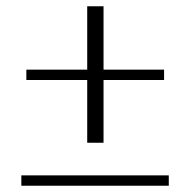

<svg xmlns="http://www.w3.org/2000/svg" viewBox="-20 -594 606 612"><path d="M258 -339H64V-372H258V-574H310V-372H503V-339H310V-139H258ZM48 -35H518V-2H48Z"/></svg>

Font: Taviraj ExtraLight
Style: Regular
Weight: 200
Designer: Katatrad Team
Foundry: CadsonDemak
Version: Version 1.030